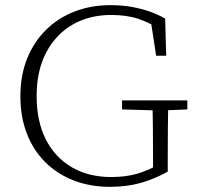

<svg xmlns="http://www.w3.org/2000/svg" viewBox="-20 -709 769 744"><path d="M406 15Q329 15 265 -10Q201 -35 155 -81Q109 -127 84 -191.5Q59 -256 59 -336Q59 -416 84.5 -480.5Q110 -545 157 -592Q204 -639 268 -664Q332 -689 408 -689Q454 -689 492 -682Q530 -675 562 -663.5Q594 -652 620 -637L624 -493H585L563 -637L602 -630V-593Q561 -621 516 -636Q471 -651 411 -651Q326 -651 261 -613.5Q196 -576 159 -505.5Q122 -435 122 -337Q122 -239 157.5 -169Q193 -99 258 -61Q323 -23 411 -23Q468 -23 512 -36Q556 -49 597 -73L573 -44V-94Q573 -150 572.5 -206.5Q572 -263 571 -320H632Q631 -266 630.5 -210.5Q630 -155 630 -94V-44Q583 -17 528 -1Q473 15 406 15ZM453 -285V-320H706V-285L611 -281H589Z"/></svg>

Font: Source Serif 4 Light
Style: Regular
Weight: 300
Designer: Frank Grießhammer
Foundry: Adobe Systems Incorporated
Version: Version 4.004;hotconv 1.0.116;makeotfexe 2.5.65601